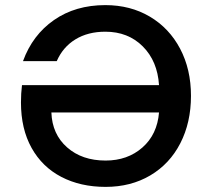

<svg xmlns="http://www.w3.org/2000/svg" viewBox="-20 -724 824 751"><path d="M392 -704Q490 -704 566 -659Q642 -614 684.5 -533.5Q727 -453 727 -349Q727 -245 685.5 -164Q644 -83 568 -38Q492 7 393 7Q295 7 220 -32Q145 -71 103.5 -145.5Q62 -220 62 -323Q62 -359 66 -391H602Q596 -485 538.5 -542.5Q481 -600 392 -600Q324 -600 275 -570Q226 -540 202 -485H70Q107 -587 191 -645.5Q275 -704 392 -704ZM393 -96Q479 -96 537 -147Q595 -198 602 -284H181Q184 -199 242.5 -147.5Q301 -96 393 -96Z"/></svg>

Font: Fz Poppins Med
Style: Regular
Weight: 500
Designer: Ninad Kale (Devanagari), Jonny Pinhorn (Latin)
Foundry: Indian Type Foundry
Version: Vit hóa bi Vntype.Com & FontZin.Com